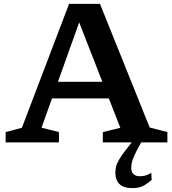

<svg xmlns="http://www.w3.org/2000/svg" viewBox="-20 -732 884 987"><path d="M218 -226V-311.5H578V-226ZM749.5 -76.5 840.5 -53V0H508.5V-53L598.5 -75L374.5 -649H398.5L193.5 -75.5L283 -53V0H9V-53L92.5 -75L335 -712H494ZM684 40Q666 75 660.2 94Q654.5 113 654.5 131Q654.5 152 666.2 163Q678 174 698.5 174Q713.5 174 726 170.8Q738.5 167.5 758 156.5L759.5 193.5Q740 209.5 724.8 218.8Q709.5 228 694.2 231.5Q679 235 660.5 235Q614.5 235 593.8 213.8Q573 192.5 573 157Q573 140.5 576.8 124.5Q580.5 108.5 592.8 87.5Q605 66.5 629 36L678.5 -27.5H721Z"/></svg>

Font: Newsreader 7pt Medium
Style: Regular
Weight: 500
Designer: Hugues Gentile
Foundry: Production Type
Version: Version 1.003